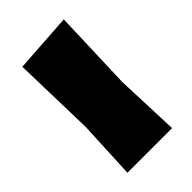

<svg xmlns="http://www.w3.org/2000/svg" viewBox="-154 -533 593 593"><g transform="rotate(-45 142.0 -237.0)"><path d="M52 -190 43 0H238L230 -210L239 -474L45 -461Z"/></g></svg>

Font: Luna Sans Black
Style: Regular
Weight: 900
Designer: Juan Pablo del Peral
Foundry: Huerta Tipografica
Version: Version 2.001; ttfautohint (v1.5)